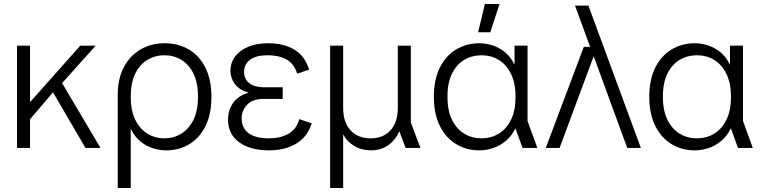

<svg xmlns="http://www.w3.org/2000/svg" viewBox="-20 -739 3808 959"><path d="M95 -102V-230H131L381 -511H458L275 -307L260 -296ZM65 0V-511H130V0ZM407 0 230 -303 276 -348 482 0Z M568 200V-263Q568 -345 598 -402.5Q628 -460 681 -491.5Q734 -523 803 -523Q870 -523 923 -492Q976 -461 1006 -401Q1036 -341 1036 -255Q1036 -169 1006.5 -109.5Q977 -50 926 -19Q875 12 811 12Q778 12 744 1.5Q710 -9 681.5 -32.5Q653 -56 634 -94H633V200ZM801 -48Q847 -48 885 -71Q923 -94 946 -140Q969 -186 969 -255Q969 -325 946.5 -371Q924 -417 886 -440Q848 -463 801 -463Q755 -463 716.5 -440Q678 -417 655.5 -371Q633 -325 633 -255Q633 -186 656 -140Q679 -94 717 -71Q755 -48 801 -48Z M1324 12Q1230 12 1174.5 -28.5Q1119 -69 1119 -142Q1119 -188 1144 -224.5Q1169 -261 1222 -276Q1174 -290 1152.5 -320Q1131 -350 1131 -385Q1131 -426 1154.5 -457Q1178 -488 1220 -505.5Q1262 -523 1319 -523Q1398 -523 1451 -490.5Q1504 -458 1524 -391L1464 -371Q1450 -420 1411.5 -441.5Q1373 -463 1318 -463Q1259 -463 1229 -440.5Q1199 -418 1199 -380Q1199 -344 1225.5 -323.5Q1252 -303 1299 -303H1392V-245H1296Q1242 -245 1214.5 -216Q1187 -187 1187 -149Q1187 -99 1222 -73.5Q1257 -48 1323 -48Q1379 -48 1420 -70.5Q1461 -93 1475 -144L1537 -123Q1515 -54 1458.5 -21Q1402 12 1324 12Z M1629 200V-511H1694V-201Q1694 -128 1731 -88Q1768 -48 1831 -48Q1894 -48 1930.5 -88Q1967 -128 1967 -201V-511H2032V-127L2080 0H2006L1975 -82H1974Q1955 -39 1918.5 -13.5Q1882 12 1833 12Q1786 12 1749.5 -10Q1713 -32 1695 -66H1694V200Z M2374 12Q2310 12 2258.5 -19Q2207 -50 2177 -110Q2147 -170 2147 -256Q2147 -342 2177 -401.5Q2207 -461 2258.5 -492Q2310 -523 2374 -523Q2407 -523 2440 -512.5Q2473 -502 2502 -478.5Q2531 -455 2549 -417H2550V-511H2615V-135L2664 0H2590L2555 -97H2554Q2534 -57 2504 -33Q2474 -9 2440.5 1.5Q2407 12 2374 12ZM2385 -48Q2432 -48 2470.5 -71Q2509 -94 2532 -140Q2555 -186 2555 -256Q2555 -325 2531.5 -371.5Q2508 -418 2470 -440.5Q2432 -463 2385 -463Q2338 -463 2299.5 -440.5Q2261 -418 2238 -372Q2215 -326 2215 -256Q2215 -186 2238 -140Q2261 -94 2299.5 -71Q2338 -48 2385 -48ZM2368 -578 2402 -719H2475L2429 -578Z M3113 0 2938 -478 2932 -493 2852 -711H2919L3181 0ZM2706 0 2896 -505H2968L2964 -468H2949L2775 0Z M3450 12Q3386 12 3334.5 -19Q3283 -50 3253 -110Q3223 -170 3223 -256Q3223 -342 3253 -401.5Q3283 -461 3334.5 -492Q3386 -523 3450 -523Q3483 -523 3516 -512.5Q3549 -502 3578 -478.5Q3607 -455 3625 -417H3626V-511H3691V-135L3740 0H3666L3631 -97H3630Q3610 -57 3580 -33Q3550 -9 3516.5 1.5Q3483 12 3450 12ZM3461 -48Q3508 -48 3546.5 -71Q3585 -94 3608 -140Q3631 -186 3631 -256Q3631 -325 3607.5 -371.5Q3584 -418 3546 -440.5Q3508 -463 3461 -463Q3414 -463 3375.5 -440.5Q3337 -418 3314 -372Q3291 -326 3291 -256Q3291 -186 3314 -140Q3337 -94 3375.5 -71Q3414 -48 3461 -48Z"/></svg>

Font: TikTok Sans 24pt Light
Style: Regular
Weight: 300
Version: Version 4.000